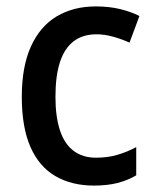

<svg xmlns="http://www.w3.org/2000/svg" viewBox="-20 -569 483 599"><path d="M273 10Q204 10 153 -19.5Q102 -49 75 -110.5Q48 -172 48 -267Q48 -361 76.5 -424Q105 -487 157 -518Q209 -549 279 -549Q321 -549 355.5 -540.5Q390 -532 415 -519L384 -436Q360 -447 333 -454.5Q306 -462 281 -462Q238 -462 209.5 -440Q181 -418 167 -375Q153 -332 153 -267Q153 -205 167 -162.5Q181 -120 209.5 -98.5Q238 -77 279 -77Q316 -77 346.5 -86Q377 -95 405 -110V-22Q378 -6 346 2Q314 10 273 10Z"/></svg>

Font: Noto Sans Hebrew SemiCondensed Medium
Style: Regular
Weight: 500
Width: 4
Designer: Monotype Design Team
Foundry: Monotype Imaging Inc.
Version: Version 2.003